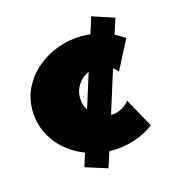

<svg xmlns="http://www.w3.org/2000/svg" viewBox="-85 -520 591 660"><g transform="rotate(-15 211.0 -190.0)"><path d="M142 45 157 -3Q128 -14 103 -32Q78 -50 59.5 -74Q41 -98 30.5 -127.5Q20 -157 20 -190Q20 -236 40 -273.5Q60 -311 92.5 -337.5Q125 -364 166 -378.5Q207 -393 250 -393Q258 -393 265 -392.5Q272 -392 280 -391L299 -450L378 -424L360 -368Q379 -359 396 -347L342 -242Q338 -247 334 -250.5Q330 -254 325 -258L277 -105Q296 -105 313.5 -113.5Q331 -122 343 -138L400 -35Q368 -11 329 1.5Q290 14 250 14H239L221 70ZM189 -190Q189 -163 202 -144L241 -268Q218 -258 203.5 -237Q189 -216 189 -190Z"/></g></svg>

Font: CAT Rhythmus
Style: Regular
Weight: 400
Designer: Peter Wiegel nach alter Vorlage
Foundry: Peter Wiegel
Version: 1.000